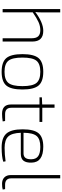

<svg xmlns="http://www.w3.org/2000/svg" viewBox="771 -1511 752 2334"><g transform="rotate(90 1147.0 -344.0)"><path d="M131 -700V-491Q131 -430 126 -397Q255 -494 355 -494Q485 -494 485 -362V0H445V-354Q445 -408 421 -433Q397 -458 346 -458Q297 -458 249 -436.5Q201 -415 130 -366V0H90V-700Z M686.5 -437Q735 -494 853 -494Q971 -494 1019.5 -437Q1068 -380 1068 -241Q1068 -102 1020 -45Q972 12 853 12Q734 12 686 -45Q638 -102 638 -241Q638 -380 686.5 -437ZM988.5 -411Q950 -458 853 -458Q756 -458 718 -411Q680 -364 680 -241Q680 -118 718 -70.5Q756 -23 853 -23Q950 -23 988.5 -70.5Q1027 -118 1027 -241Q1027 -364 988.5 -411Z M1290 -448V-106Q1290 -30 1367 -30H1451L1456 -1Q1411 7 1364 7Q1250 7 1250 -102V-448H1163V-477L1250 -481V-631H1290V-482H1462V-448Z M1851 -221H1594Q1598 -111 1640 -67.5Q1682 -24 1776 -24Q1859 -24 1941 -36L1946 -8Q1886 12 1771 12Q1654 12 1603 -46.5Q1552 -105 1552 -243Q1552 -381 1600.5 -437.5Q1649 -494 1763 -494Q1954 -494 1957 -352Q1959 -286 1933.5 -253.5Q1908 -221 1851 -221ZM1594 -254H1845Q1919 -254 1916 -350Q1915 -406 1878.5 -432Q1842 -458 1765 -458Q1671 -458 1633 -413Q1595 -368 1594 -254Z M2148 -700V-106Q2147 -69 2167 -49.5Q2187 -30 2224 -30H2279L2284 -1Q2260 7 2214 7Q2165 7 2136.5 -21Q2108 -49 2108 -100V-700Z"/></g></svg>

Font: Exo 2.0 Extra Light
Style: Regular
Weight: 250
Designer: Natanael Gama
Version: Version 1.001;PS 001.001;hotconv 1.0.70;makeotf.lib2.5.58329